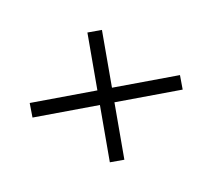

<svg xmlns="http://www.w3.org/2000/svg" viewBox="-93 -663 838 760"><g transform="rotate(30 326.0 -283.0)"><path d="M576.7 -457 538.7 -501.4 330.6 -323.5 181.8 -501.8 137.1 -464.1 285.9 -285.5 78.8 -108.3 117.2 -63.9 323.5 -240.4 470.9 -63.6 515.6 -101.2 367.9 -278.4Z"/></g></svg>

Font: TID UI Light
Style: Italic
Weight: 300
Italic angle: -9.39999°
Designer: The TID Project Authors
Foundry: Bakken & Bæck
Version: Version 1.001;hotconv 1.0.109;makeotfexe 2.5.65596